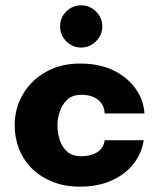

<svg xmlns="http://www.w3.org/2000/svg" viewBox="-20 -689 592 719"><path d="M280 10Q223 10 177.5 -8Q132 -26 100 -57.5Q68 -89 51.5 -131Q35 -173 35 -220Q35 -283 65.5 -335.5Q96 -388 151.5 -419.5Q207 -451 280 -451Q352 -451 404.5 -425.5Q457 -400 487.5 -357.5Q518 -315 521 -264H372Q371 -296 347.5 -315Q324 -334 285 -334Q251 -334 231.5 -315.5Q212 -297 203.5 -270.5Q195 -244 195 -219Q195 -194 203 -167Q211 -140 230.5 -122Q250 -104 285 -104Q320 -104 344 -119Q368 -134 372 -164H518Q511 -115 480 -75.5Q449 -36 398 -13Q347 10 280 10ZM284 -511Q251 -511 228 -534.5Q205 -558 205 -590Q205 -623 228 -646Q251 -669 284 -669Q316 -669 339.5 -646Q363 -623 363 -590Q363 -558 339.5 -534.5Q316 -511 284 -511Z"/></svg>

Font: Teachers
Style: Bold
Weight: 700
Designer: Alfredo Marco Pradil, Chank Diesel
Version: Version 1.001